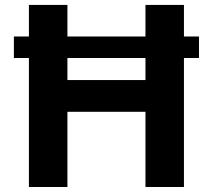

<svg xmlns="http://www.w3.org/2000/svg" viewBox="-20 -747 850 767"><path d="M774.9 -601.2H714.8V-727.3H561.1V-601.2H249.3V-727.3H95.5V-601.2H35.5V-515.3H95.5V0H249.3V-300.4H561.1V0H714.8V-515.3H774.9ZM561.1 -427.2H249.3V-515.3H561.1Z"/></svg>

Font: TID UI
Style: Bold
Weight: 700
Designer: The TID Project Authors
Foundry: Bakken & Bæck
Version: Version 1.001;hotconv 1.0.109;makeotfexe 2.5.65596